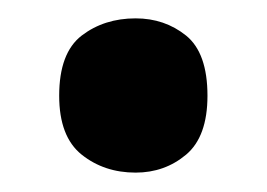

<svg xmlns="http://www.w3.org/2000/svg" viewBox="-20 -173 287 206"><path d="M43.5 -70.3Q43.5 -116.2 67.6 -134.8Q91.8 -153.3 125.5 -153.3Q156.7 -153.3 179.7 -134.8Q202.6 -116.2 202.6 -70.3Q202.6 -26.4 179.7 -7.1Q156.7 12.2 125.5 12.2Q91.8 12.2 67.6 -7.1Q43.5 -26.4 43.5 -70.3Z"/></svg>

Font: Lunasima
Style: Bold
Weight: 700
Designer: The DocRepair Project, Monotype Design Team
Foundry: Google
Version: Version 2.009